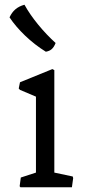

<svg xmlns="http://www.w3.org/2000/svg" viewBox="-20 -796 373 816"><path d="M63.5 -4.4 66.9 0H285.6L291 -39.1L289.1 -45.9L210.9 -62.5V-498L202.6 -502.4L64.9 -446.3L59.6 -419.9L64.9 -414.1L132.8 -385.3V-62.5L68.4 -41.5ZM174.8 -576.2C194.3 -579.6 207 -588.9 216.3 -613.3C165.5 -659.2 113.8 -721.2 84 -775.9C51.8 -767.1 33.2 -749.5 20.5 -722.2C54.2 -671.4 111.3 -615.2 174.8 -576.2Z"/></svg>

Font: Trykker
Style: Regular
Weight: 400
Designer: Magnus Gaarde
Foundry: Magnus Gaarde
Version: Version 1.001